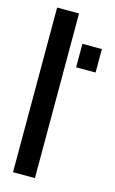

<svg xmlns="http://www.w3.org/2000/svg" viewBox="-115 -782 496 829"><g transform="rotate(15 133.0 -368.0)"><path d="M131 -736V0H33V-736ZM266 -508H179V-613H266Z"/></g></svg>

Font: Non Bureau
Style: Regular
Weight: 400
Designer: Jona Saucedo
Foundry: Non Foundry
Version: Version 1.000; ttfautohint (v1.8.4)